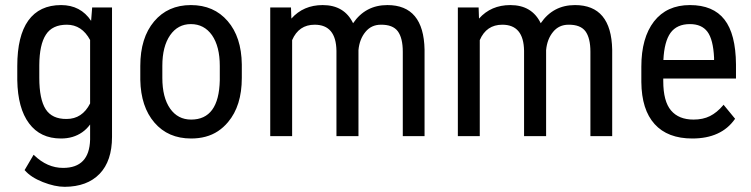

<svg xmlns="http://www.w3.org/2000/svg" viewBox="-20 -531 2930 749"><path d="M133.3 -276.9V-227.1Q133.3 -144 158.2 -105Q183.1 -66.4 239.7 -66.9Q300.8 -66.9 331.5 -127.4V-375Q299.3 -434.6 240.7 -434.6Q184.1 -434.6 159.2 -396Q133.8 -357.4 133.3 -276.9ZM47.4 -218.3V-273.4Q47.4 -390.6 90.3 -450.7Q133.8 -511.2 218.3 -511.2Q294.4 -511.2 335.4 -449.7L339.4 -500V-502H340.8H415H417V-500V2.9Q417 96.7 368.7 147Q320.3 197.3 232.4 197.8Q194.3 197.8 147 179.2Q100.1 160.6 76.7 133.3L75.7 132.3L76.7 131.3L109.9 74.7L110.8 72.8L112.8 74.2Q164.1 124 226.1 124Q328.6 124 331.5 13.7V-45.4Q317.9 -26.9 300.5 -14.9Q283.2 -2.9 262.7 3.2Q242.2 9.3 217.8 9.3Q137.2 9.3 93.3 -49.8Q49.3 -108.4 47.4 -218.3Z M613.3 -274.4V-227.1Q613.3 -150.9 643.6 -107.4Q673.8 -64.5 725.6 -64.5Q834 -64.5 837.4 -217.8V-273.9Q837.4 -349.6 807.1 -393.6Q776.4 -437 724.6 -437Q673.8 -437 643.6 -393.6Q613.3 -349.6 613.3 -274.4ZM527.3 -219.7V-273.9Q527.3 -383.3 581.1 -447.3Q634.8 -511.2 724.6 -511.2Q814.5 -511.2 868.2 -448.7Q921.9 -386.7 923.3 -279.8V-227.1Q923.3 -118.2 869.6 -54.7Q852.1 -33.7 830.3 -19.3Q808.6 -4.9 782.2 2.2Q755.9 9.3 725.6 9.3Q635.7 9.3 582.5 -52.7Q529.3 -114.3 527.3 -219.7Z M1405.8 -406.7Q1382.3 -378.4 1378.4 -335.4V-2V0H1377H1293.9H1292.5V-2V-333Q1291 -434.6 1207.5 -434.6Q1145.5 -434.6 1119.6 -374.5V-2V0H1117.7H1036.1H1034.2V-2V-500V-502H1036.1H1113.3H1115.2V-500L1116.7 -458.5Q1163.6 -511.2 1238.8 -511.2Q1323.2 -511.2 1357.4 -440.4Q1405.8 -511.2 1491.2 -511.2Q1632.8 -511.2 1636.2 -337.4V-2V0H1634.8H1552.7H1551.3V-2V-329.1Q1551.3 -382.8 1531.7 -409.2Q1512.2 -435.1 1465.8 -434.6Q1428.7 -434.6 1405.8 -406.7Z M2137.7 -406.7Q2114.3 -378.4 2110.4 -335.4V-2V0H2108.9H2025.9H2024.4V-2V-333Q2022.9 -434.6 1939.5 -434.6Q1877.4 -434.6 1851.6 -374.5V-2V0H1849.6H1768.1H1766.1V-2V-500V-502H1768.1H1845.2H1847.2V-500L1848.6 -458.5Q1895.5 -511.2 1970.7 -511.2Q2055.2 -511.2 2089.4 -440.4Q2137.7 -511.2 2223.1 -511.2Q2364.7 -511.2 2368.2 -337.4V-2V0H2366.7H2284.7H2283.2V-2V-329.1Q2283.2 -382.8 2263.7 -409.2Q2244.1 -435.1 2197.8 -434.6Q2160.6 -434.6 2137.7 -406.7Z M2765.6 -296.9V-306.2Q2762.2 -377 2739.7 -407.2Q2717.3 -437 2671.4 -437Q2620.6 -437 2595.7 -402.8Q2571.3 -368.7 2567.9 -296.9ZM2778.8 -9.8Q2737.3 9.3 2680.7 9.3Q2584.5 9.3 2533.7 -46.9Q2482.9 -103 2481.9 -210.9V-271Q2481.9 -383.3 2531.2 -447.3Q2581.1 -511.2 2671.4 -511.2Q2762.2 -511.2 2806.2 -454.6Q2850.1 -398.4 2851.1 -279.8V-226.6V-224.6H2849.1H2567.4V-214.8Q2567.4 -135.7 2597.7 -100.1Q2627.9 -64.5 2685.5 -64.5Q2722.2 -64.5 2749.5 -78.1Q2776.9 -91.8 2801.3 -120.6L2802.2 -122.6L2803.7 -121.1L2846.7 -68.8L2847.7 -67.9L2846.7 -66.4Q2819.8 -28.3 2778.8 -9.8Z"/></svg>

Font: MAUL Condensed
Style: Condensed Regular
Weight: 400
Designer: MAUL
Version: Version 1.0; 2020; ttfautohint (v1.8.3)